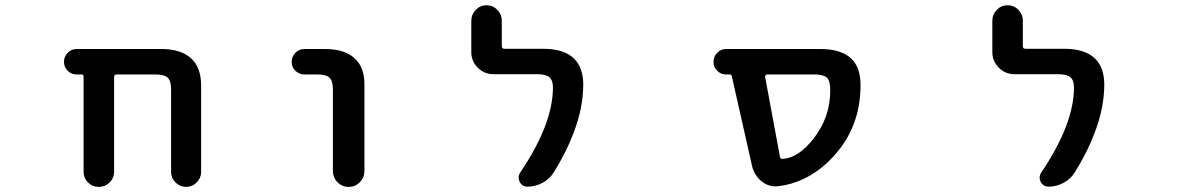

<svg xmlns="http://www.w3.org/2000/svg" viewBox="-20 -736 4540 737"><path d="M636.7 -76.2V-393.6Q636.7 -425.8 623.5 -438Q610.4 -450.2 575.2 -450.2H427.7Q418 -450.2 418 -440.4V-77.1Q418 -52.7 400.9 -35.6Q383.8 -18.6 359.4 -18.6Q335 -18.6 317.9 -35.6Q300.8 -52.7 300.8 -77.1V-442.4Q300.8 -450.2 293 -450.2H274.4Q253.9 -450.2 239.7 -464.4Q225.6 -478.5 225.6 -498.5Q225.6 -518.6 239.7 -533.2Q253.9 -547.9 274.4 -547.9H598.6Q673.8 -547.9 712.9 -512.7Q752 -477.5 752 -408.2V-76.2Q752 -52.7 734.9 -35.6Q717.8 -18.6 694.3 -18.6Q670.9 -18.6 653.8 -35.6Q636.7 -52.7 636.7 -76.2Z M1257.8 -80.1V-393.6Q1257.8 -425.8 1244.6 -438Q1231.4 -450.2 1196.3 -450.2H1148.4Q1127.9 -450.2 1113.8 -464.4Q1099.6 -478.5 1099.6 -498.5Q1099.6 -518.6 1113.8 -533.2Q1127.9 -547.9 1148.4 -547.9H1226.6Q1306.6 -547.9 1344.7 -508.8Q1379.9 -474.6 1378.9 -408.2V-80.1Q1378.9 -54.7 1361.3 -36.6Q1343.8 -18.6 1318.4 -18.6Q1293 -18.6 1275.4 -36.6Q1257.8 -54.7 1257.8 -80.1Z M2004.9 -19.5Q1984.4 -19.5 1974.6 -38.1Q1970.7 -45.9 1970.7 -53.7Q1970.7 -63.5 1976.6 -73.2Q2102.5 -259.8 2102.5 -400.4Q2102.5 -427.7 2088.9 -439.5Q2075.2 -451.2 2041 -451.2H1874Q1838.9 -451.2 1814 -476.1Q1789.1 -501 1789.1 -536.1V-656.2Q1789.1 -680.7 1806.2 -698.2Q1823.2 -715.8 1847.7 -715.8Q1872.1 -715.8 1889.2 -698.2Q1906.2 -680.7 1906.2 -656.2V-558.6Q1906.2 -548.8 1916 -548.8H2064.5Q2146.5 -548.8 2184.6 -509.8Q2218.8 -475.6 2218.8 -411.1Q2218.8 -322.3 2181.6 -225.6Q2154.3 -152.3 2105.5 -74.2Q2089.8 -48.8 2062.5 -34.2Q2035.2 -19.5 2004.9 -19.5Z M2969.7 -21.5Q2963.9 -20.5 2958 -20.5Q2927.7 -20.5 2903.3 -40Q2874 -64.5 2866.2 -101.6L2789.1 -443.4Q2788.1 -450.2 2780.3 -450.2H2766.6Q2747.1 -450.2 2732.9 -464.4Q2718.8 -478.5 2718.8 -498.5Q2718.8 -518.6 2732.9 -533.2Q2747.1 -547.9 2766.6 -547.9H3128.9Q3210.9 -547.9 3250 -508.8Q3283.2 -474.6 3283.2 -410.2Q3283.2 -328.1 3256.8 -259.3Q3230.5 -190.4 3177.2 -133.3Q3124 -76.2 3061.5 -47.9Q3017.6 -27.3 2969.7 -21.5ZM3104.5 -206.1Q3167 -287.1 3167 -389.6Q3167 -425.8 3153.8 -438Q3140.6 -450.2 3106.4 -450.2H2924.8Q2920.9 -450.2 2918.5 -447.3Q2916 -444.3 2917 -440.4L2973.6 -135.7Q2974.6 -126 2983.4 -126Q2984.4 -126 2984.4 -126Q3045.9 -129.9 3104.5 -206.1Z M4004.9 -19.5Q3984.4 -19.5 3974.6 -38.1Q3970.7 -45.9 3970.7 -53.7Q3970.7 -63.5 3976.6 -73.2Q4102.5 -259.8 4102.5 -400.4Q4102.5 -427.7 4088.9 -439.5Q4075.2 -451.2 4041 -451.2H3874Q3838.9 -451.2 3814 -476.1Q3789.1 -501 3789.1 -536.1V-656.2Q3789.1 -680.7 3806.2 -698.2Q3823.2 -715.8 3847.7 -715.8Q3872.1 -715.8 3889.2 -698.2Q3906.2 -680.7 3906.2 -656.2V-558.6Q3906.2 -548.8 3916 -548.8H4064.5Q4146.5 -548.8 4184.6 -509.8Q4218.8 -475.6 4218.8 -411.1Q4218.8 -322.3 4181.6 -225.6Q4154.3 -152.3 4105.5 -74.2Q4089.8 -48.8 4062.5 -34.2Q4035.2 -19.5 4004.9 -19.5Z"/></svg>

Font: Rounded-X Mgen+ 1mn medium
Style: Regular
Weight: 500
Designer: [Source Han Sans]
Ryoko NISHIZUKA  (kana & ideographs); Paul D. Hunt (Latin, Greek & Cyrillic); Wenlong ZHANG  (bopomofo
Version: Version 1.059.20150602